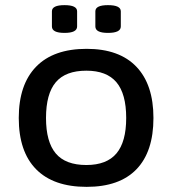

<svg xmlns="http://www.w3.org/2000/svg" viewBox="-20 -720 670 747"><path d="M317 7Q188 7 120.5 -61.5Q53 -130 53 -261Q53 -391 120.5 -460.5Q188 -530 317 -530Q444 -530 510.5 -460.5Q577 -391 577 -261Q577 -130 511 -61.5Q445 7 317 7ZM316 -78Q395 -78 433 -123Q471 -168 471 -261Q471 -355 433 -400Q395 -445 316 -445Q235 -445 197 -400Q159 -355 159 -261Q159 -168 197 -123Q235 -78 316 -78ZM400 -592Q351 -592 351 -617V-676Q351 -700 400 -700Q450 -700 450 -676V-617Q450 -592 400 -592ZM231 -592Q182 -592 182 -617V-676Q182 -700 231 -700Q280 -700 280 -676V-617Q280 -592 231 -592Z"/></svg>

Font: Asap Semi Expanded Medium
Style: Regular
Weight: 500
Width: 6
Designer: Pablo Cosgaya
Foundry: Omnibus-Type
Version: Version 3.001; ttfautohint (v1.8.4.7-5d5b)